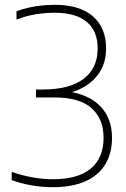

<svg xmlns="http://www.w3.org/2000/svg" viewBox="-20 -769 524 798"><path d="M199 9Q155.5 9 111.8 1.5Q68 -6 28.5 -20.5V-54.5Q72 -39.5 115.5 -31.8Q159 -24 199.5 -24Q303.5 -24 357 -68.2Q410.5 -112.5 410.5 -196.5Q410.5 -275 360.5 -319.5Q310.5 -364 206.5 -364H129.5V-397H157Q268.5 -397 327.2 -441.2Q386 -485.5 386 -567.5Q386 -640 340.5 -678Q295 -716 208 -716Q167 -716 127.8 -709.5Q88.5 -703 48.5 -688V-722Q71.5 -731 97.8 -737Q124 -743 152 -746Q180 -749 208 -749Q310.5 -749 365.8 -701.5Q421 -654 421 -567.5Q421 -493.5 375 -444Q329 -394.5 248 -378L248.5 -391Q345 -379.5 395.2 -329.2Q445.5 -279 445.5 -196.5Q445.5 -131.5 417.5 -85.8Q389.5 -40 334.8 -15.5Q280 9 199 9Z"/></svg>

Font: Encode Sans SC Thin
Style: Regular
Weight: 250
Designer: Multiple Designers
Foundry: Impallari Type
Version: Version 3.002